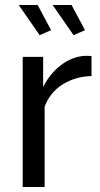

<svg xmlns="http://www.w3.org/2000/svg" viewBox="-20 -750 403 770"><path d="M347 -445Q281 -443 230.5 -411Q180 -379 159 -322V0H71V-522H153V-401Q180 -455 224 -488.5Q268 -522 318 -526H335Q342 -526 347 -525ZM191 -730H267L321 -629L275 -609ZM55 -730H131L185 -629L139 -609Z"/></svg>

Font: Raleway Medium Alt1
Style: Regular
Weight: 500
Designer: Matt McInerney, Pablo Impallari, Rodrigo Fuenzalida
Foundry: Matt McInerney, Pablo Impallari, Rodrigo Fuenzalida
Version: Version 3.000g; ttfautohint (v1.5) -l 8 -r 28 -G 28 -x 14 -D